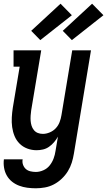

<svg xmlns="http://www.w3.org/2000/svg" viewBox="-24 -801 577 1034"><path d="M169 213Q146 213 123 210Q100 207 79 199Q58 191 41 177.5Q24 164 13 145Q2 126 -2 103Q-6 80 -3 57H98Q95 72 100 86Q105 100 115 109Q125 118 139.5 121.5Q154 125 169 125Q189 125 209.5 116Q230 107 243.5 90Q257 73 264.5 53Q272 33 275 12L288 -65Q279 -49 267 -35Q255 -21 240 -10.5Q225 0 207.5 4Q190 8 173 8Q147 8 123 -1Q99 -10 81.5 -27.5Q64 -45 54.5 -68Q45 -91 41.5 -116.5Q38 -142 39.5 -168.5Q41 -195 45 -221L82 -442H49V-530H198L144 -207Q142 -193 141 -178.5Q140 -164 141 -150.5Q142 -137 146 -124Q150 -111 158.5 -100.5Q167 -90 179.5 -85Q192 -80 207 -80Q225 -80 244 -88Q263 -96 276.5 -110.5Q290 -125 297 -143.5Q304 -162 307 -181L365 -530H466L374 26Q370 51 362.5 75Q355 99 341.5 121Q328 143 308.5 161.5Q289 180 266 192Q243 204 218 208.5Q193 213 169 213ZM363 -585 314 -635 472 -781 533 -719ZM193 -585 144 -635 302 -781 363 -719Z"/></svg>

Font: Iosevka Slab Semibold
Style: Italic
Weight: 600
Italic angle: -9°
Monospace: yes
Designer: Belleve Invis
Foundry: Belleve Invis
Version: Version 11.1.1; ttfautohint (v1.8.3)